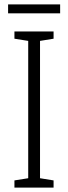

<svg xmlns="http://www.w3.org/2000/svg" viewBox="-20 -858 312 878"><path d="M225 0H46V-33L109 -43V-671L46 -681V-714H225V-681L163 -671V-43L225 -33ZM255 -838V-797H17V-838Z"/></svg>

Font: Noto Sans Bengali Condensed Light
Style: Regular
Weight: 300
Width: 3
Designer: Jelle Bosma - Monotype Design Team
Foundry: Monotype Imaging Inc.
Version: Version 2.003